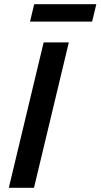

<svg xmlns="http://www.w3.org/2000/svg" viewBox="-20 -895 479 915"><path d="M22 0 188 -693H308L142 0ZM123 -792 143 -875H439L419 -792Z"/></svg>

Font: Ubuntu Sans SemiBold
Style: Italic
Weight: 600
Italic angle: -13.5°
Designer: Dalton Maag Ltd
Foundry: Dalton Maag Ltd
Version: Version 1.006